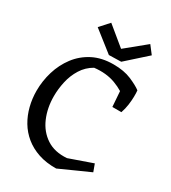

<svg xmlns="http://www.w3.org/2000/svg" viewBox="-213 -984 984 1106"><g transform="rotate(30 279.0 -431.0)"><path d="M342 15Q276 16 224 -1.5Q172 -19 133.5 -50.5Q95 -82 70 -124Q45 -166 32.5 -215.5Q20 -265 20 -317Q20 -382 39 -445Q58 -508 96.5 -559Q135 -610 193 -640Q251 -670 329 -670Q399 -670 448 -649Q497 -628 522 -609L496 -513Q442 -560 380 -583Q318 -606 241 -597Q197 -572 170.5 -529.5Q144 -487 133 -437Q122 -387 122 -340Q122 -262 149.5 -198Q177 -134 231.5 -98Q286 -62 366 -68L520 -122L538 -73ZM445 -454 437 -564 522 -609Q524 -593 523.5 -567Q523 -541 519 -512Q515 -483 505 -454ZM278 -703 142 -810 197 -871 321 -769 453 -877 493 -825 359 -705Z"/></g></svg>

Font: Eczar
Style: Regular
Weight: 400
Designer: Vaibhav Singh
Foundry: Rosetta Type Foundry
Version: Version 2.000